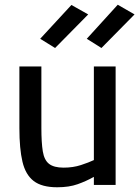

<svg xmlns="http://www.w3.org/2000/svg" viewBox="-20 -782 589 812"><path d="M222 10Q157 10 122.5 -16.5Q88 -43 75 -98Q62 -153 62 -240V-501H155V-241Q155 -179 161 -142Q167 -105 187.5 -89Q208 -73 249 -73Q289 -73 322.5 -84Q356 -95 377 -105V-501H469V0H377V-34Q345 -16 308.5 -3Q272 10 222 10ZM409 -579 347 -618 478 -762 549 -721ZM213 -579 150 -618 282 -761 353 -721Z"/></svg>

Font: Cairo Play SemiBold
Style: Regular
Weight: 600
Designer: Mohamed Gaber, Accademia di Belle Arti di Urbino
Foundry: Kief Type Foundry, Accademia di Belle Arti di Urbino
Version: Version 3.130;gftools[0.9.24]